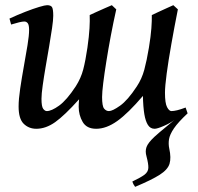

<svg xmlns="http://www.w3.org/2000/svg" viewBox="-20 -477 764 741"><path d="M696.3 -62 704.1 -39.6Q695.3 -32.2 683.6 -22.9Q671.9 -13.7 663.6 -6.8L654.3 -15.1Q637.7 -2 612.3 9Q586.9 20 576.7 20Q560.1 20 550.8 5.1Q541.5 -9.8 537.1 -36.1Q535.2 -46.4 533.4 -67.6Q531.7 -88.9 531.7 -106.9Q474.6 -40 432.6 -10Q390.6 20 351.1 20Q314.5 20 299.1 -6.3Q283.7 -32.7 283.7 -64.9Q283.7 -77.6 285.2 -93.8Q229 -31.2 192.9 -5.6Q156.7 20 120.1 20Q91.3 20 71.5 0.7Q51.8 -18.6 51.8 -65.9Q51.8 -93.8 57.9 -135Q64 -176.3 72 -220.7Q80.1 -265.1 86.2 -302.7Q92.3 -340.3 92.3 -361.3Q92.3 -380.4 87.2 -387.2Q82 -394 73.7 -394Q66.9 -394 53.7 -390.9Q40.5 -387.7 22.9 -382.3L16.6 -405.3Q47.9 -419.9 78.1 -431.6Q108.4 -443.4 131.1 -450.2Q153.8 -457 161.6 -457Q176.3 -457 180.9 -449.2Q185.5 -441.4 185.5 -416Q185.5 -399.9 180.9 -368.4Q176.3 -336.9 169.7 -298.1Q163.1 -259.3 156.2 -219.7Q149.4 -180.2 144.8 -147.2Q140.1 -114.3 140.1 -95.7Q140.1 -65.9 146.7 -57.1Q153.3 -48.3 160.6 -48.3Q178.7 -48.3 208 -69.3Q237.3 -90.3 272.5 -144Q292.5 -175.3 301.3 -209.2Q310.1 -243.2 317.4 -293Q323.7 -337.4 325.4 -367.7Q327.1 -397.9 326.2 -418.9Q334.5 -422.9 351.8 -430.7Q369.1 -438.5 386.2 -446Q403.3 -453.6 411.6 -457L428.7 -440.9Q417.5 -391.1 407.7 -339.1Q397.9 -287.1 390.4 -239.7Q382.8 -192.4 378.4 -156.5Q374 -120.6 374 -102.5Q374 -67.4 381.8 -57.9Q389.6 -48.3 400.4 -48.3Q414.1 -48.3 443.4 -69.1Q472.7 -89.8 507.8 -143.1Q527.3 -172.4 536.9 -207.8Q546.4 -243.2 554.7 -293Q562 -337.4 564.2 -367.9Q566.4 -398.4 565.9 -418.9Q574.2 -422.9 591.1 -430.7Q607.9 -438.5 624.5 -446Q641.1 -453.6 648.9 -457L666.5 -440.9Q652.8 -372.1 641.4 -307.4Q629.9 -242.7 623.3 -193.1Q616.7 -143.6 616.7 -119.1Q616.7 -78.6 624.8 -63.5Q632.8 -48.3 641.6 -48.3Q650.4 -48.3 663.8 -51.5Q677.2 -54.7 696.3 -62ZM490.7 223.6Q523.4 208 537.6 197.3Q551.8 186.5 552.5 171.1Q553.2 155.8 545.4 126.5Q539.6 106.9 545.4 90.6Q551.3 74.2 575.7 51.3Q593.8 34.7 621.1 12.5Q648.4 -9.8 689.9 -44.9L704.1 -39.6Q667.5 -5.4 651.4 18.3Q635.3 42 632.3 60.3Q629.4 78.6 633.3 96.7Q641.1 132.3 634.3 155Q627.4 177.7 596.4 197.5Q565.4 217.3 501.5 244.1Q493.7 233.9 490.7 223.6Z"/></svg>

Font: Gentium Book Plus
Style: Italic
Weight: 400
Italic angle: -8°
Designer: Victor Gaultney, Annie Olsen, Iska Routamaa, Becca Hirsbrunner
Foundry: SIL International
Version: Version 6.101